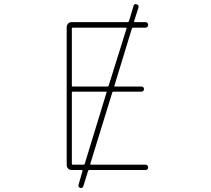

<svg xmlns="http://www.w3.org/2000/svg" viewBox="-20 -861 1040 946"><path d="M375 64.5Q363.3 60.5 367.2 48.8L386.7 -19.5Q387.7 -23.4 382.8 -23.4H333Q322.3 -23.4 315.4 -30.8Q308.6 -38.1 308.6 -47.9V-727.5Q308.6 -737.3 315.4 -744.6Q322.3 -752 333 -752H609.4Q613.3 -752 615.2 -755.9L637.7 -831.1Q639.6 -840.8 648.4 -840.8Q650.4 -840.8 653.3 -839.8Q666 -835.9 662.1 -823.2L640.6 -755.9Q639.6 -752 644.5 -752H697.3Q702.1 -752 706.1 -748Q710 -744.1 710 -738.3Q710 -732.4 706.1 -728.5Q702.1 -724.6 697.3 -724.6H635.7Q630.9 -724.6 629.9 -720.7L543.9 -439.5Q542 -434.6 546.9 -434.6H676.8Q682.6 -434.6 686 -431.2Q689.5 -427.7 689.5 -422.4Q689.5 -417 686 -413.1Q682.6 -409.2 676.8 -409.2H539.1Q534.2 -409.2 533.2 -405.3L424.8 -53.7Q423.8 -49.8 427.7 -49.8H697.3Q703.1 -49.8 706.5 -45.9Q710 -42 710 -36.6Q710 -31.2 706.5 -27.3Q703.1 -23.4 697.3 -23.4H419.9Q416 -23.4 414.1 -19.5L390.6 56.6Q387.7 65.4 379.9 65.4Q377.9 65.4 375 64.5ZM334 -53.7Q334 -49.8 337.9 -49.8H391.6Q396.5 -49.8 397.5 -53.7L504.9 -405.3Q506.8 -409.2 502 -409.2H337.9Q334 -409.2 334 -405.3ZM334 -439.5Q334 -434.6 337.9 -434.6H509.8Q514.6 -434.6 515.6 -439.5L603.5 -720.7Q604.5 -724.6 600.6 -724.6H337.9Q334 -724.6 334 -720.7Z"/></svg>

Font: Rounded-L Mgen+ 2m thin
Style: Regular
Weight: 100
Designer: [Source Han Sans]
Ryoko NISHIZUKA  (kana & ideographs); Paul D. Hunt (Latin, Greek & Cyrillic); Wenlong ZHANG  (bopomofo
Version: Version 1.059.20150602